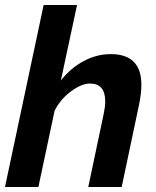

<svg xmlns="http://www.w3.org/2000/svg" viewBox="-24 -750 626 770"><path d="M151 -730H285L220 -427Q259 -477 311.5 -505Q364 -533 420 -533Q543 -533 543 -410Q543 -374 533 -327L464 0H330L392 -294Q398 -322 398 -343Q398 -415 337 -415Q303 -415 260.5 -383.5Q218 -352 195 -306L130 0H-4Z"/></svg>

Font: Raleway-v4020
Style: Bold Italic
Weight: 700
Italic angle: -12°
Designer: Matt McInerney, Pablo Impallari, Rodrigo Fuenzalida
Foundry: Matt McInerney, Pablo Impallari, Rodrigo Fuenzalida
Version: Version 4.020;PS 004.020;hotconv 1.0.88;makeotf.lib2.5.64775